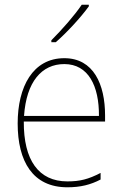

<svg xmlns="http://www.w3.org/2000/svg" viewBox="-20 -785 521 815"><path d="M357 -758V-765H327C296 -719 243 -659 198 -614V-606H217C264 -647 323 -711 357 -758ZM253 -538C119 -538 55 -416 55 -261C55 -100 119 10 266 10C322 10 365 -1 407 -23V-51C355 -24 319 -15 266 -15C144 -15 80 -105 81 -269H426V-295C426 -427 377 -538 253 -538ZM253 -513C355 -513 401 -420 400 -293H82C92 -438 157 -513 253 -513Z"/></svg>

Font: Noto Sans Devanagari SemiCondensed Thin
Style: Regular
Weight: 100
Width: 4
Designer: Jelle Bosma - Monotype Design Team
Foundry: Monotype Imaging Inc.
Version: Version 2.004